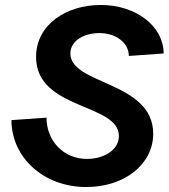

<svg xmlns="http://www.w3.org/2000/svg" viewBox="-20 -736 679 772"><path d="M327 16C481 16 596 -76 596 -198C596 -410 263 -394 263 -521C263 -573 319 -603 379 -603C449 -603 498 -562 498 -511L638 -521C638 -629 529 -716 385 -716C245 -716 125 -636 125 -507C125 -293 458 -322 458 -189C458 -131 395 -97 330 -97C234 -97 167 -171 167 -263L26 -253C26 -105 153 16 327 16Z"/></svg>

Font: Uncut Sans
Style: Bold Italic
Weight: 700
Italic angle: -11°
Designer: Kasper Nordkvist
Foundry: UNCUT.wtf
Version: Version 1.304;Glyphs 3.2 (3246)